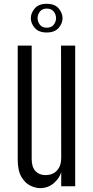

<svg xmlns="http://www.w3.org/2000/svg" viewBox="-20 -970 486 1000"><path d="M188 9.8Q165 9.8 137.9 -3.2Q110.8 -16.1 91.6 -48.6Q72.3 -81.1 72.3 -139.2V-732.4H145V-142.6Q145 -99.6 164.6 -78.9Q184.1 -58.1 216.8 -58.1Q255.4 -58.1 277.1 -82.3Q298.8 -106.4 298.8 -147.9L297.9 -732.4H371.6V0H298.8V-73.2Q290 -42 260.3 -16.1Q230.5 9.8 188 9.8ZM223.1 -800.8Q181.6 -800.8 161.1 -824.5Q140.6 -848.1 140.6 -875Q140.6 -902.3 161.1 -926.3Q181.6 -950.2 223.1 -950.2Q265.1 -950.2 285.4 -926.3Q305.7 -902.3 305.7 -875Q305.7 -848.1 285.4 -824.5Q265.1 -800.8 223.1 -800.8ZM223.1 -825.7Q247.6 -825.7 259.8 -841.3Q272 -856.9 272 -875.5Q272 -894 259.8 -909.7Q247.6 -925.3 223.1 -925.3Q199.7 -925.3 187.7 -909.7Q175.8 -894 175.8 -875.5Q175.8 -856.9 187.7 -841.3Q199.7 -825.7 223.1 -825.7Z"/></svg>

Font: Antonio Thin
Style: Regular
Weight: 250
Designer: Vernon Adams
Foundry: Vernon Adams
Version: Version 1.002